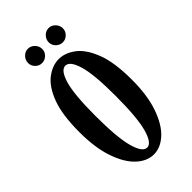

<svg xmlns="http://www.w3.org/2000/svg" viewBox="-209 -703 769 769"><g transform="rotate(-45 176.0 -318.0)"><path d="M175 11Q136.5 11 102.8 -20.2Q69 -51.5 47.8 -112.8Q26.5 -174 26.5 -263.5Q26.5 -361.5 48.5 -419.5Q70.5 -477.5 104.8 -503.2Q139 -529 175 -529Q210.5 -529 244.8 -503.2Q279 -477.5 301.5 -419.5Q324 -361.5 324 -263.5Q324 -174 302.5 -112.8Q281 -51.5 247 -20.2Q213 11 175 11ZM175 -27.5Q200.5 -27.5 216.2 -84Q232 -140.5 232 -263.5Q232 -385.5 216.2 -438.5Q200.5 -491.5 175 -491.5Q149.5 -491.5 133.8 -438.5Q118 -385.5 118 -263.5Q118 -140.5 133.8 -84Q149.5 -27.5 175 -27.5ZM234.5 -564.5Q218 -564.5 206 -576.2Q194 -588 194 -604Q194 -621 206 -633.2Q218 -645.5 234.5 -645.5Q250 -645.5 262 -633.2Q274 -621 274 -604Q274 -588 262 -576.2Q250 -564.5 234.5 -564.5ZM116.5 -564.5Q100.5 -564.5 88.8 -576.2Q77 -588 77 -604Q77 -621 88.8 -633.2Q100.5 -645.5 116.5 -645.5Q133 -645.5 145 -633.2Q157 -621 157 -604Q157 -588 145 -576.2Q133 -564.5 116.5 -564.5Z"/></g></svg>

Font: Imbue 10pt Medium
Style: Regular
Weight: 500
Designer: Tyler Finck
Foundry: Etcetera Type Company
Version: Version 1.102; ttfautohint (v1.8.3)